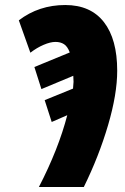

<svg xmlns="http://www.w3.org/2000/svg" viewBox="-20 -745 497 765"><path d="M248 -286 186 -259 158 -346 271 -392Q273 -412 273 -419L272 -443L145 -390L117 -478L258 -536Q249 -560 235 -569Q221 -578 201 -578Q181 -578 154 -566.5Q127 -555 101 -535L55 -664Q135 -725 240 -725Q341 -725 394 -657Q447 -589 447 -463Q447 -370 410.5 -246Q374 -122 314 0H135Q213 -151 248 -286Z"/></svg>

Font: Noto Sans UI CondBlack
Style: Italic
Weight: 900
Width: 3
Italic angle: -12°
Designer: Monotype Design Team
Foundry: Monotype Imaging Inc.
Version: Version 1.001